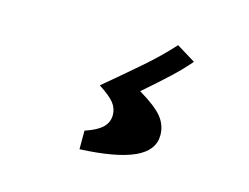

<svg xmlns="http://www.w3.org/2000/svg" viewBox="-62 -199 724 559"><g transform="rotate(15 300.0 80.5)"><path d="M341 55Q393 86 412 110Q431 134 431 164Q431 210 377.5 234.5Q324 259 214 264V208Q250 196 266 180.5Q282 165 282 143Q282 123 269.5 107Q257 91 223 69Q284 18 330 -22Q376 -62 413 -103L470 -68Q446 -40 416 -12Q386 16 341 55Z"/></g></svg>

Font: InknutAntiqua
Style: Bold
Weight: 700
Designer: Claus Eggers Srensen
Foundry: Claus Eggers Srensen
Version: Version 1.000; ttfautohint (v1.2) -l 7 -r 28 -G 50 -x 13 -D 